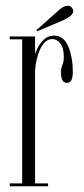

<svg xmlns="http://www.w3.org/2000/svg" viewBox="-20 -651 293 671"><path d="M14 0V-10H57.5V-513.5H14V-523.5H102.5V-460.5Q103 -465.5 110.5 -481.5Q118 -497.5 132.5 -512Q147 -526.5 169 -526.5Q203 -526.5 218.8 -488Q234.5 -449.5 234.5 -399.5Q234.5 -382 229.8 -371.8Q225 -361.5 214 -361.5Q202 -361.5 197.5 -372Q193 -382.5 193 -397.5Q193 -411.5 198 -423.5Q203 -435.5 203 -451.5Q203 -484.5 190.5 -499.5Q178 -514.5 163.5 -514.5Q142.5 -514.5 129 -494.2Q115.5 -474 109 -446.5Q102.5 -419 102.5 -397.5V-10H148V0ZM109.5 -541.5 107.5 -546 188 -617.5Q204 -631 217 -631Q228 -631 233.5 -620.5Q236 -616.5 236 -612.5Q236 -603 225.5 -595Q215 -587 204 -581.5Z"/></svg>

Font: Imbue 100pt ExtraLight
Style: Regular
Weight: 200
Designer: Tyler Finck
Foundry: Etcetera Type Company
Version: Version 1.102; ttfautohint (v1.8.3)